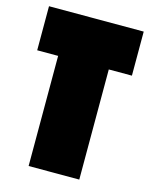

<svg xmlns="http://www.w3.org/2000/svg" viewBox="-107 -771 665 842"><g transform="rotate(15 225.0 -350.0)"><path d="M105 0V-500H10V-700H440V-500H335V0Z"/></g></svg>

Font: Tektur Condensed Black
Style: Regular
Weight: 900
Width: 3
Designer: Adam Jagosz
Foundry: Adam Jagosz
Version: Version 1.005;gftools[0.9.30]